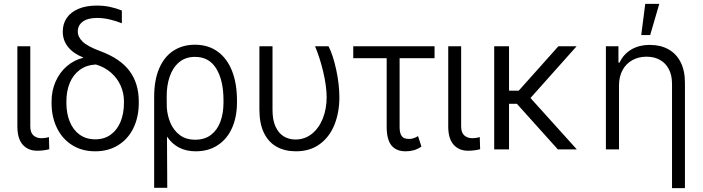

<svg xmlns="http://www.w3.org/2000/svg" viewBox="-20 -768 3612 987"><path d="M135.7 -530.3V-118.2Q135.7 -86.4 151.9 -72Q168 -57.6 192.4 -57.6Q203.6 -57.6 215.3 -59.6Q227.1 -61.5 231.4 -63.5L233.4 -1Q204.6 6.8 170.9 6.8Q124.5 6.8 96.9 -24.2Q69.3 -55.2 69.3 -118.2V-530.3Z M477.5 -739.3Q513.2 -739.3 543.9 -732.9Q574.7 -726.6 606.4 -713.9V-648.4Q578.6 -659.7 545.2 -667.7Q511.7 -675.8 479.5 -675.8Q431.6 -675.8 405.8 -657Q379.9 -638.2 379.9 -605.5Q379.9 -578.1 405 -553.7Q430.2 -529.3 496.1 -504.9Q597.7 -467.3 645.5 -403.6Q693.4 -339.8 693.4 -246.1V-238.3Q693.4 -167 666.3 -110.6Q639.2 -54.2 588.4 -22.2Q537.6 9.8 469.7 9.8Q401.4 9.8 350.6 -22.2Q299.8 -54.2 272.5 -110.6Q245.1 -167 245.1 -238.3V-246.1Q245.1 -302.2 266.1 -349.4Q287.1 -396.5 324 -428Q360.8 -459.5 407.2 -470.7V-472.7Q356.4 -493.2 329.6 -526.9Q302.7 -560.5 302.7 -605.5Q302.7 -646.5 323.7 -676.5Q344.7 -706.5 384 -722.9Q423.3 -739.3 477.5 -739.3ZM469.7 -51.8Q516.6 -51.8 549.8 -76.2Q583 -100.6 600.1 -143.1Q617.2 -185.5 617.2 -239.3V-247.1Q617.2 -289.6 600.1 -327.9Q583 -366.2 550.3 -394.8Q517.6 -423.3 472.7 -436.5Q423.3 -433.6 389.4 -408.2Q355.5 -382.8 338.4 -341.1Q321.3 -299.3 321.3 -247.1V-239.3Q321.3 -185.5 338.4 -143.1Q355.5 -100.6 388.9 -76.2Q422.4 -51.8 469.7 -51.8Z M982.4 -538.1Q1050.3 -538.1 1098.9 -502.9Q1147.5 -467.8 1172.9 -403.1Q1198.2 -338.4 1198.2 -252V-241.2Q1198.2 -167.5 1173.1 -110.6Q1147.9 -53.7 1099.9 -22Q1051.8 9.8 986.3 9.8Q889.6 9.8 838.4 -65.9L839.8 197.3H772.5V-269.5Q772.5 -356 798.3 -416.3Q824.2 -476.6 871.6 -507.3Q918.9 -538.1 982.4 -538.1ZM837.4 -215.8Q840.3 -173.3 856.4 -135.5Q872.6 -97.7 904.3 -73.7Q936 -49.8 983.4 -49.8Q1032.2 -49.8 1064.7 -74.7Q1097.2 -99.6 1113 -142.8Q1128.9 -186 1128.9 -241.2V-252Q1128.9 -354.5 1092 -415Q1055.2 -475.6 982.4 -475.6Q933.1 -475.6 900.4 -447.8Q867.7 -419.9 852.1 -373.5Q836.4 -327.1 836.9 -270.5Z M1380.9 -530.3V-203.1Q1380.9 -150.9 1396.5 -116.9Q1412.1 -83 1438.7 -66.9Q1465.3 -50.8 1499 -50.8Q1545.9 -50.8 1582.3 -79.3Q1618.7 -107.9 1638.9 -157.7Q1659.2 -207.5 1659.2 -268.6Q1658.7 -326.7 1641.6 -398.7Q1624.5 -470.7 1599.6 -530.3H1668.9Q1691.9 -485.4 1708.3 -409.9Q1724.6 -334.5 1724.6 -267.6Q1724.6 -190.9 1699.7 -127.9Q1674.8 -64.9 1624.5 -27.6Q1574.2 9.8 1501 9.8Q1444.3 9.8 1402.1 -13.7Q1359.9 -37.1 1336.7 -85.2Q1313.5 -133.3 1313.5 -204.1V-530.3Z M2213.9 -468.8H2034.2V-116.2Q2034.2 -89.4 2041 -75.7Q2047.9 -62 2058.3 -57.9Q2068.8 -53.7 2084 -53.7Q2095.7 -53.7 2107.4 -57.9Q2119.1 -62 2128.9 -68.4L2146.5 -14.6Q2126.5 -1 2106.9 4.4Q2087.4 9.8 2065.4 9.8Q2016.6 9.8 1992.2 -20.5Q1967.8 -50.8 1967.8 -116.2V-468.8H1795.9V-530.3H2213.9Z M2350.6 -530.3V-118.2Q2350.6 -86.4 2366.7 -72Q2382.8 -57.6 2407.2 -57.6Q2418.5 -57.6 2430.2 -59.6Q2441.9 -61.5 2446.3 -63.5L2448.2 -1Q2419.4 6.8 2385.7 6.8Q2339.4 6.8 2311.8 -24.2Q2284.2 -55.2 2284.2 -118.2V-530.3Z M2596.7 -301.8H2646.5L2850.6 -530.3H2944.3L2707 -264.2L2945.3 0H2847.7L2637.2 -234.4H2596.7V0H2520.5V-530.3H2596.7Z M3162.1 0H3094.7V-530.3H3159.2V-446.3H3165Q3184.6 -488.8 3224.4 -512.9Q3264.2 -537.1 3321.3 -537.1Q3375.5 -537.1 3416 -514.6Q3456.5 -492.2 3478.8 -448.5Q3501 -404.8 3501 -342.8V199.2H3434.6V-337.9Q3434.6 -380.4 3418.7 -411.6Q3402.8 -442.9 3373.3 -459.7Q3343.8 -476.6 3303.7 -476.6Q3262.7 -476.6 3230.5 -458.7Q3198.2 -440.9 3180.2 -407.5Q3162.1 -374 3162.1 -329.1ZM3296.9 -748H3369.1L3322.3 -587.9H3276.4Z"/></svg>

Font: Pretendard GOV Light
Style: Regular
Weight: 300
Designer: Base glyphs from Inter by Rasmus Andersson; Hangeul glyphs from Noto Sans CJK(Source Han Sans) by Jang Soo-young and Kan
Foundry: Kil Hyung-jin
Version: Version 1.309